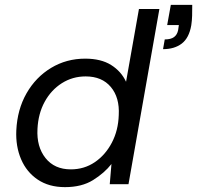

<svg xmlns="http://www.w3.org/2000/svg" viewBox="-20 -757 810 789"><path d="M247 12Q181 12 135 -19Q89 -50 66.5 -103Q44 -156 47 -221Q51 -307 89 -373.5Q127 -440 190 -478Q253 -516 330 -516Q395 -516 436.5 -490Q478 -464 498 -421L551 -720H635L508 0H431L438 -83Q409 -46 362.5 -17Q316 12 247 12ZM271 -61Q326 -61 369.5 -90.5Q413 -120 439.5 -170.5Q466 -221 468 -284Q472 -356 435.5 -399.5Q399 -443 332 -443Q278 -443 234 -415Q190 -387 163.5 -338.5Q137 -290 134 -227Q130 -154 167 -107.5Q204 -61 271 -61ZM650 -555 657 -595Q682 -595 695 -604.5Q708 -614 712 -633L715 -654H667L682 -737H770Q770 -711 769.5 -692Q769 -673 766 -653Q757 -601 727 -578Q697 -555 650 -555Z"/></svg>

Font: DM Sans Italic
Style: Regular
Weight: 400
Italic angle: -10°
Designer: Colophon Foundry, Jonny Pinhorn
Foundry: Colophon Foundry
Version: Version 4.004; ttfautohint (v1.8.4.7-5d5b)